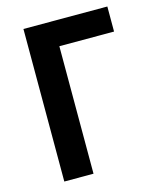

<svg xmlns="http://www.w3.org/2000/svg" viewBox="-107 -775 699 851"><g transform="rotate(-15 242.5 -350.0)"><path d="M82 -700H467V-585H216V0H82Z"/></g></svg>

Font: Tilda Sans Bold
Style: Regular
Weight: 700
Designer: ParaType Ltd
Foundry: ParaType Ltd
Version: Version 1.009